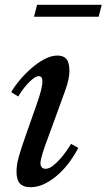

<svg xmlns="http://www.w3.org/2000/svg" viewBox="-20 -772 445 802"><path d="M131 -330Q145 -369 151 -393Q157 -417 157 -431Q157 -445 152.5 -449.5Q148 -454 143 -454Q132 -454 118.5 -443.5Q105 -433 92.5 -419Q80 -405 70 -390.5Q60 -376 56 -369L27 -387Q39 -409 61 -435.5Q83 -462 109.5 -485.5Q136 -509 165 -524.5Q194 -540 220 -540Q245 -540 257.5 -525.5Q270 -511 270 -473Q270 -444 253 -395.5Q236 -347 207 -269L170 -168Q168 -163 164.5 -152.5Q161 -142 157.5 -130.5Q154 -119 151.5 -108Q149 -97 149 -90Q149 -81 154 -74Q159 -67 170 -67Q185 -67 201 -79.5Q217 -92 232 -109Q247 -126 259 -143.5Q271 -161 277 -171L307 -154Q295 -130 274.5 -101Q254 -72 228 -47.5Q202 -23 171 -6.5Q140 10 107 10Q78 10 63.5 -5Q49 -20 49 -55Q49 -84 58.5 -117.5Q68 -151 86 -202ZM122 -702 135 -752H405L392 -702Z"/></svg>

Font: SVN-Libre Baskerville
Style: Italic
Weight: 400
Italic angle: -14°
Designer: Pablo Impallari, Rodrigo Fuenzalida
Foundry: Pablo Impallari, Rodrigo Fuenzalida
Version: Version 1.000; ttfautohint (v1.8.4)